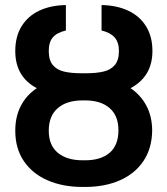

<svg xmlns="http://www.w3.org/2000/svg" viewBox="-20 -737 669 767"><path d="M174.8 -214.8Q174.8 -156.7 210.9 -126.7Q247.1 -96.7 309.6 -96.7H320.3Q382.8 -96.7 418 -126.7Q453.1 -156.7 453.1 -216.8Q453.1 -274.9 417.7 -305.4Q382.3 -335.9 320.3 -335.9H309.6Q246.6 -335.9 210.7 -304.9Q174.8 -273.9 174.8 -214.8ZM455.1 -533.2Q455.1 -567.9 438 -587.4Q420.9 -606.9 385.7 -615.2V-716.8Q446.3 -715.8 492.2 -694.3Q538.1 -672.9 563.5 -631.8Q588.9 -590.8 588.9 -533.2Q588.9 -431.2 501.5 -384.8Q542.5 -356.9 564.9 -314.5Q587.4 -272 587.9 -216.8Q587.4 -145 553.2 -94Q519 -43 458.7 -16.6Q398.4 9.8 320.3 9.8H309.6Q231 9.8 170.2 -16.6Q109.4 -43 75.2 -93.5Q41 -144 41 -214.8Q41 -271 63.2 -314Q85.4 -356.9 127 -384.8Q41 -430.2 41 -533.2Q41 -591.3 66.4 -632.3Q91.8 -673.3 137.2 -694.6Q182.6 -715.8 243.2 -716.8V-615.2Q207.5 -606.9 191.2 -587.9Q174.8 -568.8 174.8 -533.2Q174.8 -496.6 190.9 -477.3Q207 -458 235.4 -451.2Q263.7 -444.3 306.6 -444.3H322.3Q365.2 -444.3 393.8 -451.2Q422.4 -458 438.7 -477.3Q455.1 -496.6 455.1 -533.2Z"/></svg>

Font: Pretendard GOV SemiBold
Style: Regular
Weight: 600
Designer: Base glyphs from Inter by Rasmus Andersson; Hangeul glyphs from Noto Sans CJK(Source Han Sans) by Jang Soo-young and Kan
Foundry: Kil Hyung-jin
Version: Version 1.309